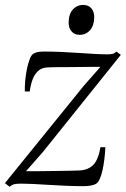

<svg xmlns="http://www.w3.org/2000/svg" viewBox="-26 -726 498 758"><path d="M370.5 -462Q359 -462 337 -462Q315 -462 288.2 -461.5Q261.5 -461 235.5 -461Q209.5 -461 189.8 -460.8Q170 -460.5 163 -460Q138 -459 123.8 -445.2Q109.5 -431.5 102 -410.5Q94.5 -389.5 91.5 -365H72Q71.5 -383.5 73.5 -406.5Q75.5 -429.5 80 -452Q84.5 -474.5 90.8 -491.2Q97 -508 104.5 -513Q110 -517 119.8 -519.8Q129.5 -522.5 149.5 -522.5Q179.5 -522.5 214 -521Q248.5 -519.5 282.2 -517.2Q316 -515 345.8 -513.2Q375.5 -511.5 396 -511.5Q409 -511.5 417 -513Q425 -514.5 433.5 -522.5L451 -509.5L143 -125.5L76.5 -50Q96 -50 127.5 -50.2Q159 -50.5 192.5 -51Q226 -51.5 252.5 -52Q279 -52.5 288 -53Q323.5 -55 343.2 -76.2Q363 -97.5 370.5 -145H390Q389 -122.5 386.2 -99.2Q383.5 -76 379 -55.2Q374.5 -34.5 368 -19.8Q361.5 -5 352.5 0Q346.5 3.5 334.5 6.2Q322.5 9 303.5 9Q272 9 236 7.5Q200 6 165.2 3.8Q130.5 1.5 102.5 0.2Q74.5 -1 57.5 -1Q41 -1 30.8 1.2Q20.5 3.5 12 11.5L-6.5 -3L304.5 -387ZM288.5 -588.5Q268 -588.5 256.5 -602Q245 -615.5 245 -636Q245 -669.5 261.2 -688Q277.5 -706.5 302.5 -706.5Q323.5 -706.5 334.8 -693Q346 -679.5 346 -659Q346 -626 329.8 -607.2Q313.5 -588.5 288.5 -588.5Z"/></svg>

Font: Merriweather 120pt Light
Style: Italic
Weight: 300
Italic angle: -7.8°
Version: Version 2.101